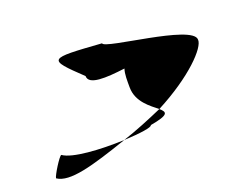

<svg xmlns="http://www.w3.org/2000/svg" viewBox="-79 -628 942 741"><g transform="rotate(-20 392.0 -257.5)"><path d="M44 -46C91 -14 190 -43 342 -95C241 -91 130 -98 94 -124C86 -124 44 -56 44 -46ZM286 -378C286 -340 358 -344 437 -354C430 -333 431 -306 431 -279C431 -218 482 -184 510 -161C660 -239 746 -329 742 -362C742 -424 389 -450 389 -475C172 -490 168 -490 286 -378ZM342 -95C409 -98 458 -105 458 -114C537 -128 534 -140 510 -161C455 -137 400 -114 342 -95Z"/></g></svg>

Font: Ampere
Style: UltExt
Weight: 400
Version: Version 1